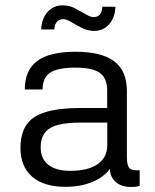

<svg xmlns="http://www.w3.org/2000/svg" viewBox="-20 -702 592 733"><path d="M142.6 -360.4H74.7Q74.7 -434.1 122.1 -469.2Q169.4 -504.4 268.1 -504.4Q368.2 -504.4 416.3 -467.8Q464.4 -431.2 464.4 -355V-103Q464.4 -70.3 474.1 -60.1Q483.9 -49.8 513.2 -52.2V7.3Q503.9 10.7 496.6 11.2Q489.3 11.7 479 11.7Q443.4 11.7 421.6 -7.3Q399.9 -26.4 399.9 -57.6Q375.5 -24.9 331.3 -6.8Q287.1 11.2 229.5 11.2Q147 11.2 102.5 -27.6Q58.1 -66.4 58.1 -137.7Q58.1 -219.7 110.6 -254.6Q163.1 -289.6 286.6 -289.6H389.2V-355.5Q389.2 -403.3 361.3 -423.6Q333.5 -443.8 268.1 -443.8Q200.2 -443.8 171.4 -424.6Q142.6 -405.3 142.6 -360.4ZM389.6 -148.9V-233.9H286.1Q205.1 -233.9 170.2 -212.2Q135.3 -190.4 135.3 -139.2Q135.3 -95.7 164.6 -72.8Q193.8 -49.8 247.6 -49.8Q315.9 -49.8 352.8 -75.2Q389.6 -100.6 389.6 -148.9ZM288.1 -658.2Q306.6 -647.5 317.4 -642.1Q328.1 -636.7 337.4 -636.7Q354 -636.7 362.1 -647.7Q370.1 -658.7 370.6 -676.3H420.9Q418.9 -633.8 396.2 -608.9Q373.5 -584 340.3 -584Q323.2 -584 308.3 -588.9Q293.5 -593.8 270 -607.4Q251.5 -618.7 241 -623.8Q230.5 -628.9 220.7 -628.9Q205.1 -628.9 196.5 -617.9Q188 -606.9 187.5 -589.4H137.2Q139.2 -631.8 162.1 -656.7Q185.1 -681.6 217.8 -681.6Q235.4 -681.6 250 -677Q264.6 -672.4 288.1 -658.2Z"/></svg>

Font: Metrophobic
Style: Regular
Weight: 400
Designer: Vernon Adams
Foundry: Vernon Adams
Version: Version 3.200; ttfautohint (v1.8.4.7-5d5b);gftools[0.9.23]